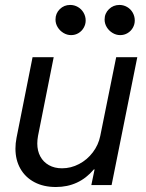

<svg xmlns="http://www.w3.org/2000/svg" viewBox="-20 -749 589 777"><path d="M431.6 0H349.6L362.8 -63.5H359.9Q299.8 7.8 206.1 7.8Q156.2 7.8 119.4 -11.7Q82.5 -31.2 62.5 -66.4Q42.5 -101.6 42.5 -147.5Q42.5 -168.9 46.9 -191.4L111.8 -517.6H197.3L133.8 -198.7Q130.9 -182.6 130.9 -168Q130.9 -138.7 143.1 -116Q155.3 -93.3 178 -80.6Q200.7 -67.9 231 -67.9Q267.1 -67.9 300 -85.2Q333 -102.5 355.7 -132.6Q378.4 -162.6 385.7 -198.7L450.2 -517.6H535.6ZM403.3 -669.9Q403.3 -694.8 420.9 -711.9Q438.5 -729 463.4 -729Q480 -729 494.4 -720.7Q508.8 -712.4 517.1 -697.8Q525.4 -683.1 525.4 -666Q525.4 -650.4 517.6 -636.7Q509.8 -623 496.3 -615Q482.9 -606.9 466.3 -606.9Q450.2 -606.9 435.5 -615.7Q420.9 -624.5 412.1 -638.9Q403.3 -653.3 403.3 -669.9ZM204.6 -669.9Q204.6 -694.8 221.9 -711.9Q239.3 -729 263.7 -729Q280.8 -729 295.2 -720.7Q309.6 -712.4 318.1 -697.8Q326.7 -683.1 326.7 -666Q326.7 -650.4 318.8 -636.7Q311 -623 297.6 -615Q284.2 -606.9 267.6 -606.9Q251.5 -606.9 236.8 -615.7Q222.2 -624.5 213.4 -638.9Q204.6 -653.3 204.6 -669.9Z"/></svg>

Font: Reddit Sans Chocolate
Style: Italic
Weight: 400
Italic angle: -11.25°
Designer: Stephen Hutchings
Version: Version 1.013